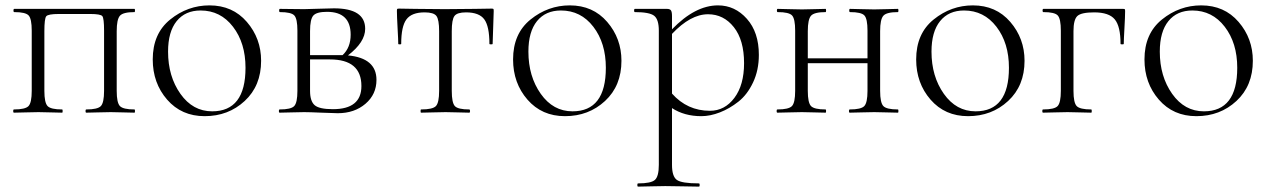

<svg xmlns="http://www.w3.org/2000/svg" viewBox="-20 -419 4716 714"><path d="M480 -12Q482 -12 482 -6Q482 0 480 0Q468 0 438 -1Q408 -2 392 -2Q374 -2 343 -1Q312 0 301 0Q298 0 298 -6Q298 -12 301 -12Q343 -12 355 -24.5Q367 -37 367 -81V-305Q367 -351 360.5 -359Q354 -367 315 -367H199Q159 -367 152 -358.5Q145 -350 145 -303V-81Q145 -37 157 -24.5Q169 -12 211 -12Q213 -12 213 -6Q213 0 211 0Q199 0 169 -1Q139 -2 123 -2Q106 -2 74.5 -1Q43 0 32 0Q29 0 29 -6Q29 -12 32 -12Q74 -12 86 -24.5Q98 -37 98 -81V-305Q98 -349 86.5 -361.5Q75 -374 33 -374Q30 -374 30 -380Q30 -386 33 -386H480Q482 -386 482 -380Q482 -374 480 -374Q438 -374 426 -360.5Q414 -347 414 -303V-81Q414 -37 426 -24.5Q438 -12 480 -12Z M741 13Q655 13 601.5 -48.5Q548 -110 548 -198Q548 -294 613 -346.5Q678 -399 759 -399Q845 -399 898 -337.5Q951 -276 951 -193Q951 -100 890 -43.5Q829 13 741 13ZM769 -5Q893 -5 893 -167Q893 -259 846.5 -319.5Q800 -380 726 -380Q669 -380 637 -340.5Q605 -301 605 -227Q605 -135 651 -70Q697 -5 769 -5Z M1274 -213Q1380 -203 1380 -122Q1380 -68 1339 -33Q1298 2 1236 2Q1221 2 1175.5 0Q1130 -2 1111 -2Q1094 -2 1062.5 -1Q1031 0 1020 0Q1017 0 1017 -6Q1017 -12 1020 -12Q1062 -12 1074 -24.5Q1086 -37 1086 -81V-305Q1086 -349 1074.5 -361.5Q1063 -374 1021 -374Q1018 -374 1018 -380Q1018 -386 1021 -386Q1032 -386 1062.5 -385.5Q1093 -385 1111 -385Q1127 -385 1164.5 -386.5Q1202 -388 1222 -388Q1338 -388 1338 -312Q1338 -262 1274 -213ZM1196 -375Q1158 -375 1145.5 -361.5Q1133 -348 1133 -303V-214H1242H1254Q1284 -242 1284 -290Q1284 -375 1196 -375ZM1218 -13Q1324 -13 1324 -99Q1324 -198 1207 -198H1133V-81Q1133 -43 1150 -28Q1167 -13 1218 -13Z M1546 0Q1544 0 1544 -6Q1544 -12 1546 -12Q1589 -12 1601 -24.5Q1613 -37 1613 -81V-303Q1613 -346 1603 -359.5Q1593 -373 1559 -373Q1511 -373 1491.5 -347Q1472 -321 1472 -256Q1472 -254 1466.5 -254Q1461 -254 1461 -256Q1461 -270 1458.5 -314.5Q1456 -359 1456 -378Q1456 -384 1457 -385.5Q1458 -387 1464 -387Q1468 -387 1524.5 -386Q1581 -385 1634 -385Q1688 -385 1745.5 -386Q1803 -387 1808 -387Q1814 -387 1815 -385.5Q1816 -384 1816 -378Q1816 -362 1814 -316Q1812 -270 1812 -256Q1812 -254 1806 -254Q1800 -254 1800 -256Q1800 -321 1781 -347Q1762 -373 1713 -373Q1680 -373 1670 -359.5Q1660 -346 1660 -303V-81Q1660 -37 1671.5 -24.5Q1683 -12 1725 -12Q1728 -12 1728 -6Q1728 0 1725 0Q1714 0 1684 -1Q1654 -2 1637 -2Q1620 -2 1589 -1Q1558 0 1546 0Z M2081 13Q1995 13 1941.5 -48.5Q1888 -110 1888 -198Q1888 -294 1953 -346.5Q2018 -399 2099 -399Q2185 -399 2238 -337.5Q2291 -276 2291 -193Q2291 -100 2230 -43.5Q2169 13 2081 13ZM2109 -5Q2233 -5 2233 -167Q2233 -259 2186.5 -319.5Q2140 -380 2066 -380Q2009 -380 1977 -340.5Q1945 -301 1945 -227Q1945 -135 1991 -70Q2037 -5 2109 -5Z M2650 -399Q2713 -399 2757.5 -349Q2802 -299 2802 -215Q2802 -158 2780.5 -112.5Q2759 -67 2726 -41Q2693 -15 2657 -1Q2621 13 2588 13Q2525 13 2479 -17V194Q2479 237 2497 250Q2515 263 2579 263Q2582 263 2582 269Q2582 275 2579 275Q2563 275 2521 274Q2479 273 2454 273Q2434 273 2399 274Q2364 275 2353 275Q2350 275 2350 269Q2350 263 2353 263Q2401 263 2415.5 250Q2430 237 2430 194V-305Q2430 -347 2412.5 -360.5Q2395 -374 2341 -374Q2338 -374 2338 -380Q2338 -386 2341 -386H2460Q2471 -386 2475 -380.5Q2479 -375 2479 -359V-310Q2565 -399 2650 -399ZM2620 -7Q2675 -7 2711 -55Q2747 -103 2747 -184Q2747 -270 2709 -318Q2671 -366 2613 -366Q2548 -366 2479 -293V-71Q2536 -7 2620 -7Z M3319 -12Q3321 -12 3321 -6Q3321 0 3319 0Q3307 0 3277 -1Q3247 -2 3231 -2Q3213 -2 3182 -1Q3151 0 3140 0Q3137 0 3137 -6Q3137 -12 3140 -12Q3182 -12 3194 -24.5Q3206 -37 3206 -81V-184H2984V-81Q2984 -37 2996 -24.5Q3008 -12 3050 -12Q3052 -12 3052 -6Q3052 0 3050 0Q3038 0 3008 -1Q2978 -2 2962 -2Q2945 -2 2913.5 -1Q2882 0 2871 0Q2868 0 2868 -6Q2868 -12 2871 -12Q2913 -12 2925 -24.5Q2937 -37 2937 -81V-305Q2937 -349 2925.5 -361.5Q2914 -374 2872 -374Q2869 -374 2869 -380Q2869 -386 2872 -386Q2883 -386 2913.5 -385Q2944 -384 2962 -384Q2978 -384 3008.5 -385Q3039 -386 3050 -386Q3052 -386 3052 -380Q3052 -374 3050 -374Q3008 -374 2996 -360.5Q2984 -347 2984 -303V-202H3206V-305Q3206 -349 3194.5 -361.5Q3183 -374 3141 -374Q3138 -374 3138 -380Q3138 -386 3141 -386Q3152 -386 3182.5 -385Q3213 -384 3231 -384Q3247 -384 3277.5 -385Q3308 -386 3319 -386Q3321 -386 3321 -380Q3321 -374 3319 -374Q3277 -374 3265 -360.5Q3253 -347 3253 -303V-81Q3253 -37 3265 -24.5Q3277 -12 3319 -12Z M3580 13Q3494 13 3440.5 -48.5Q3387 -110 3387 -198Q3387 -294 3452 -346.5Q3517 -399 3598 -399Q3684 -399 3737 -337.5Q3790 -276 3790 -193Q3790 -100 3729 -43.5Q3668 13 3580 13ZM3608 -5Q3732 -5 3732 -167Q3732 -259 3685.5 -319.5Q3639 -380 3565 -380Q3508 -380 3476 -340.5Q3444 -301 3444 -227Q3444 -135 3490 -70Q3536 -5 3608 -5Z M4156 -386Q4162 -386 4163 -384.5Q4164 -383 4164 -377Q4164 -358 4161.5 -314Q4159 -270 4159 -256Q4159 -254 4153 -254Q4147 -254 4147 -256Q4147 -321 4125.5 -347Q4104 -373 4049 -373Q4001 -373 3986.5 -359.5Q3972 -346 3972 -303V-81Q3972 -37 3984 -24.5Q3996 -12 4038 -12Q4040 -12 4040 -6Q4040 0 4038 0Q4026 0 3996 -1Q3966 -2 3950 -2Q3933 -2 3901.5 -1Q3870 0 3859 0Q3856 0 3856 -6Q3856 -12 3859 -12Q3901 -12 3913 -24.5Q3925 -37 3925 -81V-305Q3925 -349 3913.5 -361.5Q3902 -374 3860 -374Q3857 -374 3857 -380Q3857 -386 3860 -386Z M4429 13Q4343 13 4289.5 -48.5Q4236 -110 4236 -198Q4236 -294 4301 -346.5Q4366 -399 4447 -399Q4533 -399 4586 -337.5Q4639 -276 4639 -193Q4639 -100 4578 -43.5Q4517 13 4429 13ZM4457 -5Q4581 -5 4581 -167Q4581 -259 4534.5 -319.5Q4488 -380 4414 -380Q4357 -380 4325 -340.5Q4293 -301 4293 -227Q4293 -135 4339 -70Q4385 -5 4457 -5Z"/></svg>

Font: t
Style: Regular
Weight: 300
Designer: Christian Thalmann (Catharsis Fonts)
Version: Version 1.000;PS 002.000;hotconv 1.0.88;makeotf.lib2.5.64775